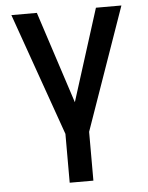

<svg xmlns="http://www.w3.org/2000/svg" viewBox="-53 -589 645 837"><g transform="rotate(-5 269.0 -170.0)"><path d="M321.7 204.5H218V-9.2L28.4 -545.5H139.9L271 -143.1L398.4 -545.5H509.9L321.7 -9.2Z"/></g></svg>

Font: Linik Sans Medium
Style: Regular
Weight: 500
Designer: Rasmus Andersson (font), Cristiano Sobral (main changes)
Foundry: rsms
Version: Version 3.018;June 1, 2022;FontCreator 14.0.0.2814 64-bit; t